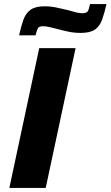

<svg xmlns="http://www.w3.org/2000/svg" viewBox="-20 -925 544 945"><path d="M26 0 173 -688H352L205 0ZM74 -751Q84 -797 95.5 -828.5Q107 -860 130.5 -877Q154 -894 200 -894Q230 -894 259.5 -887.5Q289 -881 315 -875Q336 -869 353 -864.5Q370 -860 386 -860Q406 -860 412 -869.5Q418 -879 423 -905H504Q494 -860 482.5 -828Q471 -796 447.5 -779.5Q424 -763 377 -763Q346 -763 317.5 -769Q289 -775 263 -782Q243 -787 224.5 -791.5Q206 -796 192 -796Q172 -796 166.5 -786Q161 -776 155 -751Z"/></svg>

Font: Saira SemiExpanded
Style: Bold Italic
Weight: 700
Width: 6
Italic angle: -12°
Designer: Hector Gatti with collaboration of the Omnibus-Type team
Foundry: Omnibus-Type
Version: Version 1.101